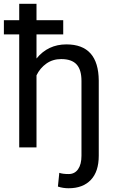

<svg xmlns="http://www.w3.org/2000/svg" viewBox="-32 -770 602 1003"><path d="M298.3 -590.3H158.7V-464.4Q218.8 -538.1 314.9 -538.1Q482.4 -538.1 483.9 -349.1V43.5Q483.9 126.5 442.4 169.9Q400.9 213.4 326.7 213.4Q296.9 213.4 270.5 204.6L277.8 132.8Q294.9 139.2 326.7 139.2Q358.4 139.2 376 113.8Q393.6 88.4 393.6 43.5V-347.2Q393.6 -405.8 367.9 -433.6Q342.3 -461.4 287.6 -461.4Q243.7 -461.4 210.4 -438Q177.2 -414.6 158.7 -376.5V0H68.4V-590.3H-11.7V-664.6H68.4V-750H158.7V-664.6H298.3Z"/></svg>

Font: Roboto-o
Style: o-Regular
Weight: 400
Designer: Google
Version: Version 2.134; 2016; ttfautohint (v1.6)